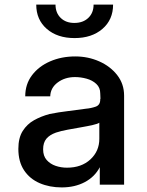

<svg xmlns="http://www.w3.org/2000/svg" viewBox="-20 -805 640 837"><path d="M249 12Q196 12 153 -6.5Q110 -25 85 -62.5Q60 -100 60 -156Q60 -204 79 -234Q98 -264 128.5 -281Q159 -298 196 -308Q236 -316 274.5 -320.5Q313 -325 354 -331Q377 -333 397 -340Q417 -347 417 -371V-374H418L417 -398Q417 -423 400 -439Q383 -455 357.5 -462Q332 -469 307 -469Q263 -469 231.5 -445.5Q200 -422 199 -385H90Q90 -438 119.5 -477Q149 -516 198.5 -537.5Q248 -559 308 -559Q364 -559 412.5 -537.5Q461 -516 491 -477.5Q521 -439 521 -388V0H415V-76Q393 -34 349.5 -11Q306 12 249 12ZM272 -74Q335 -74 374 -110Q413 -146 413 -200V-270Q406 -265 384 -260Q362 -255 333 -250Q304 -245 274.5 -239.5Q245 -234 224 -227Q196 -217 182 -200Q168 -183 168 -154Q168 -125 183.5 -107.5Q199 -90 222.5 -82Q246 -74 272 -74ZM305 -639Q230 -639 184 -679Q138 -719 138 -785H222Q222 -749 244.5 -727Q267 -705 304 -705Q342 -705 365 -727Q388 -749 388 -785H473Q473 -719 426.5 -679Q380 -639 305 -639Z"/></svg>

Font: Tiny SemiBold
Style: Regular
Weight: 600
Designer: Philipp Nurullin, Konstantin Bulenkov
Foundry: JetBrains
Version: Version 2.251; ttfautohint (v1.8.4.7-5d5b)